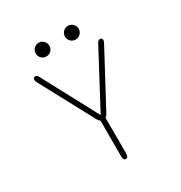

<svg xmlns="http://www.w3.org/2000/svg" viewBox="-182 -905 983 1043"><g transform="rotate(-30 309.5 -383.0)"><path d="M305.5 9.5Q290 9.5 290 -18V-241Q281.5 -245 273 -261L93.5 -596Q89.5 -603.5 89.5 -611.5Q89.5 -617.5 93 -621.8Q96.5 -626 103 -626Q111 -626 115.2 -620.5Q119.5 -615 125.5 -603.5L306 -266L485.5 -603.5Q491.5 -615 496 -620.5Q500.5 -626 508.5 -626Q515.5 -626 519 -622Q522.5 -618 522.5 -612.5Q522.5 -608.5 521.5 -604.5Q520.5 -600.5 518 -596.5L338.5 -261Q334.5 -253.5 330.8 -248.5Q327 -243.5 321.5 -241V-18Q321.5 9.5 305.5 9.5ZM210 -689Q192.5 -689 180 -701.5Q167.5 -714 167.5 -732Q167.5 -749.5 180 -762.2Q192.5 -775 210 -775Q228 -775 240.5 -762.2Q253 -749.5 253 -732Q253 -714 240.5 -701.5Q228 -689 210 -689ZM394 -689Q376 -689 363.5 -701.5Q351 -714 351 -732Q351 -749.5 363.5 -762.2Q376 -775 394 -775Q411.5 -775 424.2 -762.2Q437 -749.5 437 -732Q437 -714 424.2 -701.5Q411.5 -689 394 -689Z"/></g></svg>

Font: Sono Monospace ExtraLight
Style: Regular
Weight: 250
Version: Version 2.112